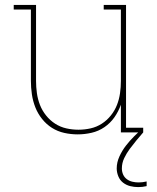

<svg xmlns="http://www.w3.org/2000/svg" viewBox="-20 -540 640 783"><path d="M297 8Q269 8 242 2Q215 -4 192 -18.5Q169 -33 151.5 -55Q134 -77 124 -102.5Q114 -128 110 -155.5Q106 -183 106 -210V-501H36V-520H127V-210Q127 -185 130.5 -160Q134 -135 143 -112Q152 -89 168 -69Q184 -49 205 -35.5Q226 -22 250.5 -16.5Q275 -11 300 -11Q325 -11 349.5 -16.5Q374 -22 395 -35.5Q416 -49 432 -69Q448 -89 457 -112Q466 -135 469.5 -160Q473 -185 473 -210V-501H403V-520H494V-19H564V0H473V-113Q463 -85 446.5 -61.5Q430 -38 406 -21.5Q382 -5 353.5 1.5Q325 8 297 8ZM544 223Q527 223 511 219Q495 215 482 205Q469 195 462.5 179Q456 163 456 147Q456 122 467 98Q478 74 493.5 54Q509 34 527 16Q545 -2 564 -19V0Q550 16 536 33Q522 50 509 67.5Q496 85 486.5 105Q477 125 477 147Q477 160 482 171.5Q487 183 497 190.5Q507 198 519.5 201Q532 204 545 204Q553 204 561.5 203Q570 202 578 200V219Q570 221 561 222Q552 223 544 223Z"/></svg>

Font: Iosevka Etoile Thin
Style: Regular
Weight: 100
Designer: Belleve Invis
Foundry: Belleve Invis
Version: Version 22.1.2; ttfautohint (v1.8.4)